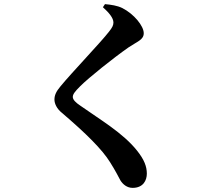

<svg xmlns="http://www.w3.org/2000/svg" viewBox="-20 -839 1040 931"><path d="M479 -804C508 -778 530 -752 530 -730C530 -716 524 -705 509 -686C470 -635 326 -485 273 -420C252 -395 244 -377 244 -356C244 -337 255 -312 280 -292C397 -192 475 -115 514 -52C541 -9 552 14 564 36C576 55 596 72 623 72C675 72 692 35 692 3C692 -31 680 -64 645 -108C577 -194 465 -259 369 -327C348 -341 333 -355 333 -369C333 -382 343 -395 369 -421C411 -463 530 -558 603 -609C646 -638 677 -646 677 -678C677 -713 630 -771 573 -800C548 -812 520 -816 489 -819Z"/></svg>

Font: Noto Serif KR
Style: Bold
Weight: 700
Designer: Ryoko NISHIZUKA 西塚涼子 (kana & ideographs); Frank Grießhammer (Latin, Greek & Cyrillic); Wenlong ZHANG 张文龙 (bopomofo); San
Foundry: Adobe
Version: Version 2.001;hotconv 1.1.0;makeotfexe 2.6.0